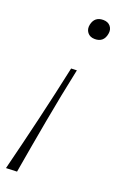

<svg xmlns="http://www.w3.org/2000/svg" viewBox="-158 -588 518 827"><g transform="rotate(20 101.0 -174.5)"><path d="M157 -456Q134.5 -456 123 -471Q111.5 -486 116 -507Q124.5 -546 164 -546Q186 -546 197.5 -531.8Q209 -517.5 205 -497Q197.5 -456 157 -456ZM-12 197Q19 74 48.5 -51Q78 -176 105 -302L131 -303Q104 -176.5 81.5 -52.2Q59 72 38 195Z"/></g></svg>

Font: Commissioner Thin
Style: Italic
Weight: 100
Italic angle: -12°
Designer: Kostas Bartsokas
Foundry: Kostas Bartsokas
Version: Version 1.000; ttfautohint (v1.8.3)